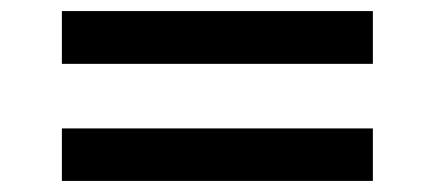

<svg xmlns="http://www.w3.org/2000/svg" viewBox="-20 -487 792 350"><path d="M92.8 -370.6V-466.8H659.7V-370.6ZM92.8 -157.2V-252.9H659.7V-157.2Z"/></svg>

Font: Kameron
Style: Bold
Weight: 700
Designer: Vernon Adams
Foundry: Vernon Adams
Version: Version 1.100